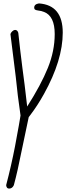

<svg xmlns="http://www.w3.org/2000/svg" viewBox="-20 -693 387 1123"><path d="M347 -502Q347 -341 237 -143Q200 -76 155 -17L148 -8Q120 122 107 187Q83 309 61 390Q52 410 33 410Q18 410 16 390Q46 276 68 162Q74 133 79 102Q84 71 90 42Q92 30 100 -17V-18Q83 -133 72 -245Q56 -380 41 -494Q44 -503 52.5 -510.5Q61 -518 68 -518Q82 -518 87 -501Q98 -397 111 -296Q123 -211 139 -70Q220 -197 260 -296Q300 -395 300 -494Q300 -599 238 -623Q220 -630 206 -631Q191 -633 185.5 -636.5Q180 -640 180 -648Q180 -669 208 -673Q347 -663 347 -502Z"/></svg>

Font: Bad Script
Style: Regular
Weight: 400
Italic angle: -10°
Designer: Roman Shchyukin (Gaslight Type Foundry), Cyreal (Charset Expansion)
Foundry: Gaslight
Version: Version 2.000